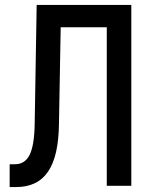

<svg xmlns="http://www.w3.org/2000/svg" viewBox="-20 -750 640 775"><path d="M19 5H45C161 5 216 -77 218 -250L225 -640H411V0H510V-730H128L120 -250C118 -133 94 -87 39 -87H19Z"/></svg>

Font: JetBrains Mono Medium
Style: Regular
Weight: 436
Monospace: yes
Designer: Philipp Nurullin, Konstantin Bulenkov
Foundry: JetBrains
Version: Version 2.305